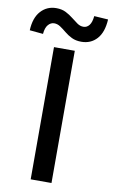

<svg xmlns="http://www.w3.org/2000/svg" viewBox="-153 -1002 618 1054"><g transform="rotate(10 156.5 -475.0)"><path d="M97 0V-737H213V0ZM239 -792Q208 -792 185.5 -803Q163 -814 145 -829Q127 -844 110.5 -855Q94 -866 76 -866Q57 -866 42.5 -849.5Q28 -833 25 -798L-50 -805Q-47 -875 -13 -912.5Q21 -950 73 -950Q104 -950 126.5 -938.5Q149 -927 167 -912.5Q185 -898 201.5 -886.5Q218 -875 236 -875Q256 -875 269 -892Q282 -909 285 -943L363 -938Q359 -866 325.5 -829Q292 -792 239 -792Z"/></g></svg>

Font: Source Han Sans TC Medium
Style: Regular
Weight: 500
Designer: Ryoko NISHIZUKA Ë•øÂ°öÊ∂ºÂ≠ê (kana, bopomofo & ideographs); Paul D. Hunt (Latin, Greek & Cyrillic); Sandoll Communicatio
Foundry: Adobe
Version: Version 2.004;hotconv 1.0.118;makeotfexe 2.5.65603